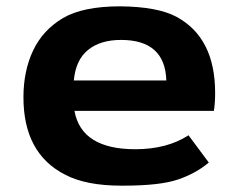

<svg xmlns="http://www.w3.org/2000/svg" viewBox="-20 -569 760 606"><path d="M359 -549Q477 -548 537 -516Q659 -450 659 -276Q659 -243 655 -219H215Q237 -98 407 -98Q507 -98 575 -142L639 -56Q599 -22 542 -2.5Q485 17 369 17Q366 17 363 17Q251 17 185 -18Q54 -85 54 -262Q54 -345 84.5 -409.5Q115 -474 178 -511.5Q241 -549 359 -549ZM213 -315H505Q501 -443 362 -443Q297 -443 258 -411.5Q219 -380 213 -315Z"/></svg>

Font: Fix15 Mono
Style: Bold
Weight: 700
Designer: Carrois Corporate & Edenspiekermann AG
Foundry: Carrois Corporate GbR & Edenspiekermann AG
Version: Version 3.206